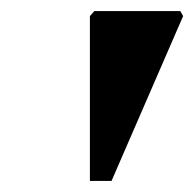

<svg xmlns="http://www.w3.org/2000/svg" viewBox="-20 -746 350 346"><path d="M142 -420V-717L150 -726H305L310 -717L181 -420Z"/></svg>

Font: Platypi Light
Style: Bold Italic
Weight: 700
Italic angle: -13°
Version: Version 1.200